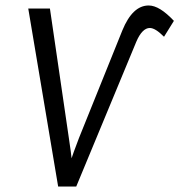

<svg xmlns="http://www.w3.org/2000/svg" viewBox="-20 -680 654 700"><path d="M614 -604C579 -641 549 -660 522 -660C483 -660 451 -630 426 -569L268 -177C252 -135 243 -110 241 -103C240 -113 237 -138 231 -177L162 -649H83L192 0H258L477 -528C491 -561 508 -578 526 -578C540 -578 557 -567 578 -546Z"/></svg>

Font: Gamestation Condensed
Style: Italic
Weight: 400
Width: 3
Designer: Jonas Hecksher
Foundry: Jonas Hecksher, Playtypeª, e-types AS
Version: Version 1.003